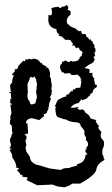

<svg xmlns="http://www.w3.org/2000/svg" viewBox="-20 -629 484 829"><path d="M116.7 -178.2Q120.1 -178.2 127.2 -180.7Q134.3 -183.1 134.3 -188.5Q134.8 -191.9 136 -196Q137.2 -200.2 137.2 -203.1L140.1 -207L138.7 -210L139.2 -213.9Q139.2 -219.2 137.2 -219.2L137.7 -223.1L135.7 -230L137.2 -244.6L139.2 -243.7L137.2 -250.5L140.6 -263.2L137.2 -265.1L140.1 -266.6L136.2 -280.3V-288.1L134.3 -287.6Q130.9 -298.3 127.9 -298.3Q126 -298.3 125 -296.1Q124 -293.9 120.6 -293.9L112.8 -297.4Q110.8 -297.4 108.6 -291Q106.4 -284.7 104 -276.9Q98.6 -271.5 98.6 -260.7L99.6 -244.6L99.1 -236.8L101.1 -237.3L98.6 -221.7L99.1 -204.6L100.6 -203.1Q100.6 -199.2 105 -194.6Q109.4 -189.9 110.1 -184.1Q110.8 -178.2 116.7 -178.2ZM256.8 179.7Q223.6 176.3 217.5 172.1Q211.4 168 201.7 168L141.1 170.9L95.2 148.9L99.6 137.2L75.7 133.8L77.6 128.9L74.2 125.5L69.3 126.5Q66.4 117.2 53.7 107.9L62.5 96.7L50.8 95.7Q50.8 75.2 35.2 54.2Q32.2 50.3 32.2 47.4L32.7 43.9Q32.7 36.1 21.5 19.5L30.8 13.2L20.5 12.2Q27.3 2.4 27.3 -5.4L22.9 -20Q23.4 -32.2 26.6 -35.4Q29.8 -38.6 30.3 -48.8L34.7 -52.7Q31.2 -59.1 30.8 -86.4L22.9 -93.8V-107.9L25.4 -114.3L24.4 -122.6Q24.4 -128.9 26.9 -133.1Q29.3 -137.2 29.3 -143.1L24.9 -177.7L31.2 -176.3L28.3 -183.1L23.9 -183.6L24.9 -203.1L28.8 -200.7L26.4 -227.5L17.6 -228L30.8 -235.4H26.4L23.4 -261.2L32.2 -272.9L33.7 -287.1L39.6 -303.7L30.8 -306.2Q44.9 -320.3 44.9 -324.7L41 -328.1L55.2 -332Q58.6 -345.7 63 -348.1Q65.4 -350.1 71.5 -357.4Q77.6 -364.7 83 -367.7L83.5 -364.3Q90.8 -364.3 90.8 -374L99.6 -371.6L106.9 -375.5L113.3 -372.6Q121.1 -373 123.5 -376L135.3 -374Q147 -371.6 156.2 -355.5L161.6 -358.9V-352.1L180.7 -341.3V-335L184.6 -337.4Q190.4 -336.9 196.8 -312L194.8 -301.3L197.3 -293.9Q200.2 -293.9 200.7 -279.3Q200.7 -271.5 202.1 -270.3Q203.6 -269 203.6 -257.3L201.7 -245.6L204.6 -232.4L200.2 -231.4L204.1 -226.6L194.8 -206.5L199.7 -205.6Q199.2 -196.8 195.3 -190.2Q191.4 -183.6 190.9 -169.4L193.4 -163.6L185.5 -167.5L189.9 -158.7Q184.1 -151.9 182.6 -144.5L179.2 -138.7L168.5 -136.2L170.4 -127.9L149.4 -110.4L118.7 -118.7Q92.8 -117.2 91.8 -96.2L98.6 -97.2L101.1 -57.1L97.2 -47.9L94.2 -52.2L85.9 -47.9Q92.8 -45.4 94.7 -38.1Q94.2 -24.4 89.4 -22.9L93.8 -3.9L90.3 8.8L93.8 25.4L109.4 48.8Q109.4 70.3 136.7 82Q148.9 84 172.6 91.8Q196.3 99.6 203.6 99.6L244.1 105Q247.6 96.2 280.3 96.2Q282.7 93.3 298.6 89.8Q314.5 86.4 314.5 83L311 79.6Q346.7 75.7 349.6 38.6L358.4 37.6L348.6 26.4L349.6 16.1L356 14.6L350.6 11.2Q360.4 2.4 360.4 -6.8Q360.4 -16.1 350.6 -24.4L351.6 -31.2Q351.6 -37.6 347.9 -41.5Q344.2 -45.4 344.2 -52.7L344.7 -61Q344.7 -66.4 336.4 -75.2Q328.1 -84 327.1 -90.3Q325.2 -102.1 294.9 -102.1L275.4 -106.9Q267.1 -114.3 254.9 -114.3Q249.5 -117.7 231.4 -122.6Q219.7 -125.5 218.8 -164.1L224.1 -163.6L214.8 -172.9H218.8L223.1 -184.1Q229 -200.7 239.3 -202.1Q249.5 -209 267.1 -213.4L264.6 -219.7Q275.9 -219.7 279.1 -226.1Q282.2 -232.4 284.7 -232.4L288.6 -239.3L290.5 -230.5L297.4 -245.1L301.3 -241.7Q307.1 -250 312.5 -250L321.3 -249.5L327.1 -252L331.5 -276.9L327.1 -285.6L332 -286.1L327.6 -292Q327.6 -297.4 313 -307.1Q306.6 -304.7 293.9 -304.7Q287.6 -304.7 285.4 -309.1Q283.2 -313.5 277.8 -313.5L260.7 -311L255.9 -313.5V-317.9L251 -314.9Q247.6 -316.4 243.4 -325Q239.3 -333.5 239.3 -337.4Q239.3 -344.2 242.7 -352.5L245.6 -351.1L250 -363.8L254.4 -363.3L261.7 -368.2L277.8 -359.9L285.6 -366.7L293.5 -363.3Q321.8 -363.3 324.2 -381.3L335 -391.1L332.5 -393.6L336.4 -401.4Q336.4 -407.2 325.2 -412.1Q322.8 -419.4 318.4 -424.3L308.1 -420.9Q305.2 -426.8 301.3 -432.6H291.5L295.4 -441.9Q287.6 -445.3 287.1 -454.1L270.5 -458L268.6 -456.1Q260.3 -456.1 253.7 -464.8Q247.1 -473.6 233.4 -474.1L235.8 -481Q223.6 -486.3 223.6 -503.4Q188.5 -509.3 188.5 -544.9L189.5 -565.4L196.8 -562.5Q204.6 -562.5 204.6 -576.7L202.1 -594.2Q218.3 -599.6 233.9 -599.6Q234.4 -594.7 245.1 -593.8L243.7 -599.1Q266.6 -601.1 267.1 -608.9Q274.9 -601.6 274.9 -594.7Q274.9 -590.3 271.5 -587.4L284.7 -580.6V-565.9Q268.1 -553.7 268.1 -537.6L271.5 -522.5L273.4 -526.4Q283.2 -511.7 302.7 -507.8L320.3 -494.1L331.1 -495.6L330.6 -490.2L335.9 -481L342.8 -482.9L349.6 -481.4L353.5 -470.7L361.3 -465.3L365.2 -458L373 -459L371.6 -455.1L380.4 -448.7Q380.4 -438.5 389.2 -434.1L387.2 -431.6Q387.2 -419.4 392.1 -419.4V-405.3L387.7 -402.3L390.6 -387.7L383.3 -382.8L388.7 -373Q386.2 -357.4 365.7 -350.6L344.7 -335.4L366.7 -330.1L366.2 -313.5L380.9 -314.9L377.9 -310.5Q377.9 -297.4 388.2 -289.1L385.7 -285.2Q390.1 -272.5 390.1 -264.2L398.9 -261.7L397 -252.4Q379.9 -244.1 379.9 -229.5L369.1 -221.7L369.6 -217.8L356.9 -208L358.4 -205.6L335 -195.8L333 -201.7L318.8 -184.1Q297.9 -181.6 284.7 -164.6L293.5 -163.6Q301.8 -163.6 321.3 -168L314.5 -161.6Q314.9 -155.8 328.1 -154.8L333 -157.2Q342.3 -155.3 345.5 -148.4Q348.6 -141.6 353.5 -138.7Q363.8 -135.3 371.1 -117.7L397 -109.9L393.1 -107.4Q393.1 -101.1 408.2 -84L404.3 -80.1Q404.3 -72.3 418.5 -58.6L415 -50.3L415.5 -35.2L428.2 -19.5L429.2 -8.8Q429.2 3.9 421.9 17.1V36.6Q428.2 45.9 428.2 57.6L432.6 61Q399.4 77.6 396.2 102.1Q393.1 126.5 326.2 163.6H292Q275.4 176.3 256.8 179.7Z"/></svg>

Font: Truetypewriter PolyglOTT
Style: Regular
Weight: 400
Designer: Sergey Beatoff a.k.a. Sam_T
Version: Version 3.76